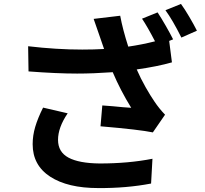

<svg xmlns="http://www.w3.org/2000/svg" viewBox="-20 -892 1040 976"><path d="M900 -872Q919 -846 942.5 -806Q966 -766 981 -736L902 -701Q857 -791 821 -840ZM324 -316Q275 -244 275 -181Q275 -119 328.5 -90.5Q382 -62 487 -61Q633 -61 755 -85L748 41Q623 65 479 64Q324 64 235 6Q146 -52 146 -159Q146 -203 159 -247Q172 -291 199 -345ZM123 -657Q268 -640 398 -640Q457 -640 509 -643L488 -704L456 -796L591 -812Q604 -742 632 -655Q701 -665 768 -682Q729 -757 702 -797L781 -829Q799 -802 822.5 -761Q846 -720 860 -692L840 -684L854 -575Q781 -554 675 -539Q695 -493 720 -449Q745 -405 765 -376Q789 -340 819 -309L757 -219Q690 -233 491 -250L500 -356L553 -352Q611 -346 647 -344Q592 -433 553 -525Q455 -518 372 -518Q268 -518 125 -529Z"/></svg>

Font: Sinter Bold
Style: Regular
Weight: 700
Foundry: Adobe & rsms
Version: Version 1.000